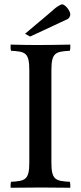

<svg xmlns="http://www.w3.org/2000/svg" viewBox="-20 -884 382 904"><path d="M311 0V-16L309 -28C242 -32 222 -36 222 -119V-553C222 -637 242 -641 309 -645L311 -657V-674C259 -673 206 -672 155 -672C114 -672 70 -673 30 -674V-657C30 -652 31 -648 32 -645C99 -641 118 -637 118 -553V-119C118 -37 99 -32 32 -28C31 -24 30 -19 30 -16V0C70 0 113 -1 155 -1H189C229 -1 270 0 311 0ZM311 -817C310 -833 289 -862 272 -864C260 -860 248 -852 237 -843L221 -829C180 -793 138 -760 98 -725C106 -721 113 -716 122 -712L300 -795C305 -799 311 -807 311 -817Z"/></svg>

Font: Sibila
Style: Regular
Weight: 400
Designer: Stefan Peev
Foundry: Context Ltd
Version: Version 1.000